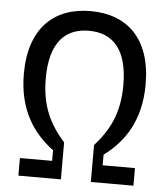

<svg xmlns="http://www.w3.org/2000/svg" viewBox="-53 -789 726 837"><g transform="rotate(5 310.0 -371.0)"><path d="M310 -656C412.5 -656 480 -592 480 -433C480 -308 438.5 -232.5 375.5 -161.5V0H562V-77H420.5V-123.5C508.5 -188 576.5 -286 576.5 -444.5C576.5 -644.5 470.5 -742 310 -742C150 -742 43.5 -644.5 43.5 -444.5C43.5 -286 112 -188 199.5 -123.5V-77H58.5V0H244.5V-161.5C182 -232.5 140.5 -308 140.5 -433C140.5 -592 208 -656 310 -656Z"/></g></svg>

Font: Monaspace Neon
Style: Regular
Weight: 400
Designer: Riley Cran & the Lettermatic Team
Foundry: Lettermatic
Version: Version 1.200 (Monaspace Neon)